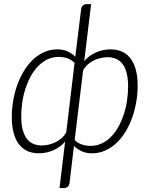

<svg xmlns="http://www.w3.org/2000/svg" viewBox="-20 -748 748 945"><path d="M300.5 -51Q278 -24.5 243.8 -9Q209.5 6.5 170.5 6.5Q141 6.5 116.8 -3.8Q92.5 -14 75 -35.8Q57.5 -57.5 47.8 -91.5Q38 -125.5 38 -172.5Q38 -213 45 -253.2Q52 -293.5 65.2 -330.2Q78.5 -367 98 -399Q117.5 -431 142.2 -454.5Q167 -478 197.2 -491.5Q227.5 -505 262.5 -505Q291.5 -505 313.8 -494.5Q336 -484 350.5 -468.5L379.5 -704.5Q381 -714.5 388.2 -721Q395.5 -727.5 407 -727.5H428.5L394.5 -447Q417 -474 451 -489.5Q485 -505 524.5 -505Q554 -505 578.5 -494.8Q603 -484.5 620.5 -462.8Q638 -441 647.8 -407Q657.5 -373 657.5 -326Q657.5 -285.5 650.5 -245.2Q643.5 -205 630.2 -168Q617 -131 597.5 -99.2Q578 -67.5 553 -44Q528 -20.5 497.8 -7Q467.5 6.5 432.5 6.5Q403.5 6.5 381 -4Q358.5 -14.5 344 -30L322 154.5Q320.5 164.5 313.2 171Q306 177.5 294.5 177.5H273ZM509 -466.5Q491.5 -466.5 473.5 -462Q455.5 -457.5 439.2 -449.2Q423 -441 410 -428.8Q397 -416.5 389 -401.5L347.5 -59Q363.5 -43 383.8 -36.5Q404 -30 425.5 -30Q455.5 -30 480.8 -42Q506 -54 526.8 -75Q547.5 -96 563 -124.2Q578.5 -152.5 589.2 -185Q600 -217.5 605.2 -252.5Q610.5 -287.5 610.5 -322Q610.5 -362 603 -389.8Q595.5 -417.5 582 -434.5Q568.5 -451.5 549.8 -459Q531 -466.5 509 -466.5ZM186 -32Q203.5 -32 221.5 -36.5Q239.5 -41 255.8 -49.2Q272 -57.5 285 -69.5Q298 -81.5 306 -96.5L347 -438.5Q331 -454.5 311 -461.2Q291 -468 269.5 -468Q239.5 -468 214.2 -456Q189 -444 168.2 -423Q147.5 -402 132 -373.8Q116.5 -345.5 105.8 -313Q95 -280.5 89.8 -245.5Q84.5 -210.5 84.5 -176Q84.5 -136 92 -108.5Q99.5 -81 113 -64Q126.5 -47 145.2 -39.5Q164 -32 186 -32Z"/></svg>

Font: Lato Light
Style: Italic
Weight: 300
Italic angle: -7°
Designer: Lukasz Dziedzic
Foundry: tyPoland Lukasz Dziedzic
Version: Version 2.007; 2014-02-27